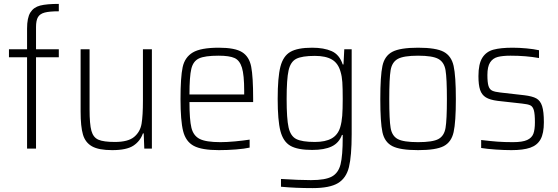

<svg xmlns="http://www.w3.org/2000/svg" viewBox="-20 -763 2866 986"><path d="M119 -469H26V-510H119V-616Q119 -672 136 -699Q153 -726 186.5 -734.5Q220 -743 282 -743V-705Q234 -705 209.5 -698.5Q185 -692 175 -675Q165 -658 165 -624V-510H282V-469H165V0H119Z M394 -190V-510H440V-201Q440 -125 449.5 -91Q459 -57 485.5 -45.5Q512 -34 570 -34Q638 -34 669 -60Q700 -86 707 -127.5Q714 -169 714 -246V-510H760V0H721L718 -78H714Q700 -38 665 -15Q630 8 556 8Q487 8 452.5 -11.5Q418 -31 406 -72Q394 -113 394 -190Z M1280 -239H953Q953 -148 963 -107Q973 -66 1005.5 -49.5Q1038 -33 1112 -33Q1145 -33 1187.5 -37Q1230 -41 1262 -46V-5Q1236 1 1192 4.5Q1148 8 1104 8Q1016 8 975 -14Q934 -36 920.5 -89.5Q907 -143 907 -254Q907 -367 918 -418Q929 -469 970 -493.5Q1011 -518 1104 -518Q1187 -518 1223.5 -495Q1260 -472 1270 -420.5Q1280 -369 1280 -256ZM953 -278H1234V-296Q1234 -378 1222.5 -415.5Q1211 -453 1184.5 -465Q1158 -477 1102 -477Q1032 -477 1002 -463Q972 -449 962.5 -409.5Q953 -370 953 -278Z M1423 196V156Q1517 162 1577 162Q1651 162 1684.5 143.5Q1718 125 1729 80.5Q1740 36 1740 -57V-70H1736Q1721 -29 1683.5 -11Q1646 7 1583 7Q1508 7 1471 -14.5Q1434 -36 1420 -90.5Q1406 -145 1406 -255Q1406 -366 1420 -420.5Q1434 -475 1471 -496.5Q1508 -518 1583 -518Q1643 -518 1683 -500.5Q1723 -483 1740 -432H1744L1748 -510H1786V-74Q1786 38 1772 95Q1758 152 1715.5 177.5Q1673 203 1585 203Q1497 203 1423 196ZM1727 -109Q1735 -136 1737.5 -168.5Q1740 -201 1740 -255Q1740 -311 1738 -341Q1736 -371 1729 -394Q1717 -438 1685 -457Q1653 -476 1597 -476Q1531 -476 1501.5 -461Q1472 -446 1462 -401.5Q1452 -357 1452 -255Q1452 -153 1462 -108.5Q1472 -64 1501.5 -49Q1531 -34 1597 -34Q1651 -34 1683 -52Q1715 -70 1727 -109Z M1933 -254Q1933 -373 1944 -424.5Q1955 -476 1995 -497Q2035 -518 2127 -518Q2219 -518 2258.5 -497Q2298 -476 2309.5 -424.5Q2321 -373 2321 -254Q2321 -136 2309.5 -84.5Q2298 -33 2258.5 -12.5Q2219 8 2127 8Q2035 8 1995 -12.5Q1955 -33 1944 -84Q1933 -135 1933 -254ZM2275 -254Q2275 -361 2268 -402.5Q2261 -444 2231 -460.5Q2201 -477 2127 -477Q2053 -477 2023 -460.5Q1993 -444 1986 -402.5Q1979 -361 1979 -254Q1979 -147 1986 -106Q1993 -65 2022.5 -49Q2052 -33 2127 -33Q2202 -33 2231.5 -49Q2261 -65 2268 -106Q2275 -147 2275 -254Z M2451 -3V-44Q2501 -38 2535.5 -35.5Q2570 -33 2614 -33Q2663 -33 2687 -44Q2711 -55 2719 -76Q2727 -97 2727 -135Q2727 -178 2721.5 -197Q2716 -216 2703.5 -222Q2691 -228 2662 -231L2536 -245Q2496 -250 2475 -263Q2454 -276 2445.5 -301.5Q2437 -327 2437 -372Q2437 -435 2457 -466.5Q2477 -498 2514 -508Q2551 -518 2613 -518Q2646 -518 2684 -514.5Q2722 -511 2748 -505V-465Q2681 -477 2602 -477Q2561 -477 2536 -470.5Q2511 -464 2497 -442.5Q2483 -421 2483 -378Q2483 -340 2488.5 -322Q2494 -304 2507.5 -297.5Q2521 -291 2549 -288L2672 -274Q2714 -269 2734.5 -257.5Q2755 -246 2764 -218Q2773 -190 2773 -135Q2773 -78 2756 -47.5Q2739 -17 2703 -4.5Q2667 8 2606 8Q2570 8 2526 5Q2482 2 2451 -3Z"/></svg>

Font: Saira Semi Condensed ExtraLight
Style: Regular
Weight: 200
Width: 4
Designer: Hector Gatti with collaboration of the Omnibus-Type team
Foundry: Omnibus-Type
Version: Version 1.001; ttfautohint (v1.8)